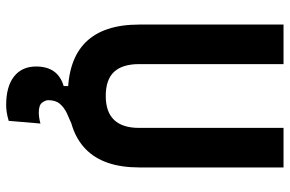

<svg xmlns="http://www.w3.org/2000/svg" viewBox="-179 -554 944 626"><g transform="rotate(90 293.0 -241.0)"><path d="M322.3 210.9Q262.1 210.9 229.5 185.3Q196.8 159.6 196.8 113.3Q196.8 42 260.7 23.4V-14.6L363.8 -19.5L385.3 -2.9Q367.7 4.4 349.4 12.9Q331.1 21.5 318.8 35.5Q306.6 49.5 306.6 73.7Q306.6 82.8 314.7 93.7Q322.7 104.5 347.2 104.5Q354 104.5 363 103.3Q372.1 102.1 382.8 99.1L374 202.6Q359.4 207 346.5 209Q333.7 210.9 322.3 210.9ZM290.9 9.8Q60.1 9.8 60.1 -222.7V-693.4H189V-222.7Q189 -168.5 214.1 -141.1Q239.3 -113.8 293 -113.8Q397 -113.8 397 -222.7V-693.4H525.9V-222.7Q525.9 -106.4 466.1 -48.3Q406.4 9.8 290.9 9.8Z"/></g></svg>

Font: Cascadia Mono
Style: Regular
Weight: 400
Monospace: yes
Designer: Aaron Bell
Foundry: Saja Typeworks
Version: Version 2404.023